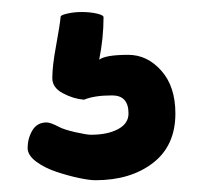

<svg xmlns="http://www.w3.org/2000/svg" viewBox="-20 -35 361 326"><path d="M83 -6.8Q83 -9.3 94.5 -12Q106 -14.6 118.7 -14.6Q132.8 -14.6 144.3 -12Q155.8 -9.3 155.8 -5.9Q155.8 29.8 148.4 66.4Q159.2 58.1 197.8 58.1Q230 58.1 253.9 85Q277.8 111.8 277.8 157.7Q277.8 212.4 239.7 241.7Q201.7 271 142.1 271Q131.8 271 113.5 267.1Q95.2 263.2 75.4 256.6Q55.7 250 41.3 239.3Q26.9 228.5 26.9 216.3Q26.9 200.2 34.9 186.5Q43 172.9 59.1 172.9Q65.9 172.9 80.6 180.7Q88.9 185.1 108.2 189.5Q127.4 193.8 134.3 193.8Q162.6 193.8 180.4 184.3Q198.2 174.8 198.2 157.7Q198.2 127 170.4 127Q140.1 127 122.6 134.3Q104.5 132.8 86.7 123.3Q68.8 113.8 68.8 97.7Q68.8 77.1 75.2 42.7Q81.5 8.3 83 -6.8Z"/></svg>

Font: Short Stack
Style: Regular
Weight: 400
Designer: James Grieshaber
Foundry: James Grieshaber
Version: Version 1.002